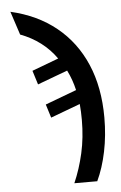

<svg xmlns="http://www.w3.org/2000/svg" viewBox="-64 -809 692 1094"><g transform="rotate(-5 281.5 -262.5)"><path d="M316 240Q350 162 370 73.5Q390 -15 390 -116Q390 -138 389 -162.5Q388 -187 386 -207L217 -144L193 -221L372 -288Q358 -349 331 -403L159 -339L134 -419L286 -476Q249 -529 197.5 -568Q146 -607 82 -631L38 -765Q190 -730 297.5 -643Q405 -556 462 -423.5Q519 -291 519 -118Q519 -16 500 76Q481 168 447 240Z"/></g></svg>

Font: Noto Sans Mono SemiCondensed
Style: Bold
Weight: 700
Width: 4
Designer: Monotype Design Team
Foundry: Monotype Imaging Inc.
Version: Version 2.014